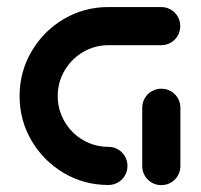

<svg xmlns="http://www.w3.org/2000/svg" viewBox="-20 -539 586 559"><path d="M351.1 -55.9Q351.1 -40.7 343.7 -28Q336.3 -15.2 323.5 -7.8Q310.7 -0.4 295.6 -0.4Q225.2 -0.4 165.9 -35.2Q106.7 -70 71.9 -129.4Q37 -188.9 37 -259.3Q37 -329.6 71.9 -389.3Q106.7 -448.9 165.9 -483.7Q225.2 -518.5 295.6 -518.5H449.3Q464.4 -518.5 477.2 -511.1Q490 -503.7 497.4 -490.9Q504.8 -478.1 504.8 -463Q504.8 -447.8 497.4 -435Q490 -422.2 477.2 -414.8Q464.4 -407.4 449.3 -407.4H295.6Q255.6 -407.4 221.7 -387.4Q187.8 -367.4 168 -333.5Q148.1 -299.6 148.1 -259.3Q148.1 -219.3 168 -185.2Q187.8 -151.1 221.7 -131.3Q255.6 -111.5 295.6 -111.5Q310.7 -111.5 323.5 -104.1Q336.3 -96.7 343.7 -83.9Q351.1 -71.1 351.1 -55.9ZM449.6 0Q434.4 0 421.7 -7.4Q408.9 -14.8 401.5 -27.6Q394.1 -40.4 394.1 -55.6V-225.2Q394.1 -240.4 401.5 -253.1Q408.9 -265.9 421.7 -273.3Q434.4 -280.7 449.6 -280.7Q464.8 -280.7 477.6 -273.3Q490.4 -265.9 497.8 -253.1Q505.2 -240.4 505.2 -225.2V-55.6Q505.2 -40.4 497.8 -27.6Q490.4 -14.8 477.6 -7.4Q464.8 0 449.6 0Z"/></svg>

Font: 26F Galaxy Hebrew Black
Style: Regular
Weight: 900
Designer: C₂₉H₂₅N₃O₅
Version: Version 1.000